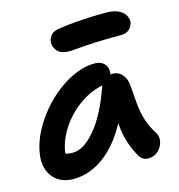

<svg xmlns="http://www.w3.org/2000/svg" viewBox="-110 -837 882 945"><g transform="rotate(-15 330.5 -365.0)"><path d="M152 10Q102 10 69.5 -13Q37 -36 24.5 -75.5Q12 -115 22 -163Q31 -213 57.5 -263.5Q84 -314 122 -359Q160 -404 205.5 -438.5Q251 -473 299.5 -493Q348 -513 395 -513Q428 -513 446 -493Q464 -473 457 -436Q454 -421 443.5 -412.5Q433 -404 418 -401Q351 -390 293.5 -351Q236 -312 197 -256.5Q158 -201 145 -141Q141 -120 141 -102.5Q141 -85 147 -58L102 -149Q122 -130 138 -123Q154 -116 180 -116Q235 -116 295 -187Q355 -258 403 -394Q411 -416 429 -428.5Q447 -441 468 -441Q499 -441 517.5 -418Q536 -395 538 -364Q542 -311 546 -267.5Q550 -224 562 -184.5Q574 -145 601 -103Q610 -89 609.5 -71Q609 -53 599.5 -35Q590 -17 573 -5Q556 7 532 7Q515 7 504 0Q493 -7 486 -19Q472 -44 461 -70.5Q450 -97 442.5 -128.5Q435 -160 432 -201.5Q429 -243 430 -298L478 -301Q445 -212 405 -152Q365 -92 321.5 -56.5Q278 -21 235 -5.5Q192 10 152 10ZM291 -603Q248 -603 229.5 -626.5Q211 -650 216 -676Q219 -692 232 -706.5Q245 -721 281 -725Q324 -731 361.5 -734Q399 -737 435 -738.5Q471 -740 512 -740Q557 -740 581 -726.5Q605 -713 613.5 -694.5Q622 -676 619 -661Q614 -639 598.5 -626.5Q583 -614 560 -614Q476 -614 423.5 -611.5Q371 -609 340.5 -606Q310 -603 291 -603Z"/></g></svg>

Font: Shantell Sans SemiBold
Style: Italic
Weight: 600
Italic angle: -11°
Designer: Stephen Nixon, Anya Danilova, Shantell Martin
Foundry: Arrow Type
Version: Version 1.011;[c5ecc13dd]